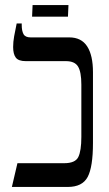

<svg xmlns="http://www.w3.org/2000/svg" viewBox="-20 -740 430 760"><path d="M27 0 49 -94H234Q278 -94 290 -118.5Q302 -143 302 -198V-405Q302 -455 289 -476.5Q276 -498 241 -498H82Q53 -498 42.5 -512Q32 -526 32 -554Q32 -574 36 -596.5Q40 -619 46 -647H66V-641Q66 -618 73 -605Q80 -592 101 -592H254Q302 -592 325 -556.5Q348 -521 348 -454V-174Q348 -79 327 -39.5Q306 0 248 0ZM107 -674 109 -720H251L249 -674Z"/></svg>

Font: Noto Serif Hebrew ExtraCondensed Medium
Style: Regular
Weight: 500
Width: 2
Designer: Monotype Design Team
Foundry: Monotype Imaging Inc.
Version: Version 2.004; ttfautohint (v1.8.4.7-5d5b)